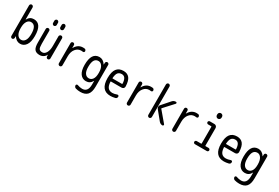

<svg xmlns="http://www.w3.org/2000/svg" viewBox="94 -2096 5313 3662"><g transform="rotate(30 2750.0 -265.0)"><path d="M143.6 -264.6V-254.9Q143.6 -164.1 176.3 -114.7Q209 -65.4 259.8 -65.4Q312.5 -65.4 344.2 -113.8Q376 -162.1 376 -259.8Q376 -455.1 259.8 -455.1Q209 -455.1 176.3 -405.3Q143.6 -355.5 143.6 -264.6ZM101.6 0Q86.9 0 76.2 -11.2Q65.4 -22.5 65.4 -37.1V-710Q65.4 -726.6 76.7 -738.3Q87.9 -750 104 -750Q120.1 -750 131.8 -737.8Q143.6 -725.6 143.6 -710V-446.3Q143.6 -445.3 144.5 -445.3Q146.5 -445.3 147.5 -446.3Q191.4 -530.3 280.3 -530.3Q455.1 -530.3 455.1 -259.8Q455.1 -125 407.2 -57.6Q359.4 9.8 280.3 9.8Q198.2 9.8 143.6 -74.2Q143.6 -75.2 141.6 -75.2Q140.6 -75.2 140.6 -74.2L139.6 -37.1Q138.7 -21.5 127.9 -10.7Q117.2 0 101.6 0Z M710 9.8Q632.8 9.8 599.1 -33.2Q565.4 -76.2 565.4 -179.7V-482.4Q565.4 -498 576.7 -508.8Q587.9 -519.5 604 -519.5Q620.1 -519.5 630.9 -508.8Q641.6 -498 641.6 -482.4V-198.2Q641.6 -115.2 660.2 -87.9Q678.7 -60.5 730.5 -60.5Q779.3 -60.5 812.5 -115.7Q845.7 -170.9 845.7 -267.6V-480.5Q845.7 -496.1 857.9 -507.8Q870.1 -519.5 886.2 -519.5Q902.3 -519.5 913.6 -508.3Q924.8 -497.1 924.8 -480.5V-37.1Q924.8 -22.5 914.1 -11.2Q903.3 0 887.7 0Q872.1 0 861.3 -10.7Q850.6 -21.5 849.6 -37.1L848.6 -74.2Q848.6 -75.2 847.7 -75.2Q845.7 -75.2 845.7 -74.2Q827.1 -35.2 790.5 -12.7Q753.9 9.8 710 9.8ZM870.1 -700.2V-650.4Q870.1 -634.8 857.9 -622.6Q845.7 -610.4 830.1 -610.4Q814.5 -610.4 802.2 -622.1Q790 -633.8 790 -650.4V-700.2Q790 -715.8 802.2 -728Q814.5 -740.2 830.1 -740.2Q845.7 -740.2 857.9 -728Q870.1 -715.8 870.1 -700.2ZM629.9 -700.2Q629.9 -715.8 642.1 -728Q654.3 -740.2 669.9 -740.2Q685.5 -740.2 697.8 -728Q710 -715.8 710 -700.2V-650.4Q710 -634.8 697.8 -622.6Q685.5 -610.4 669.9 -610.4Q654.3 -610.4 642.1 -622.1Q629.9 -633.8 629.9 -650.4Z M1150.4 0Q1133.8 0 1122.1 -11.7Q1110.4 -23.4 1110.4 -39.1V-482.4Q1110.4 -498 1121.1 -508.8Q1131.8 -519.5 1147.9 -519.5Q1164.1 -519.5 1174.8 -508.8Q1185.5 -498 1185.5 -482.4V-420.9Q1185.5 -419.9 1186.5 -419.9Q1188.5 -419.9 1189.5 -420.9Q1251 -530.3 1360.4 -530.3Q1384.8 -530.3 1396.5 -528.3Q1411.1 -526.4 1420.4 -513.7Q1429.7 -501 1429.7 -485.4Q1429.7 -472.7 1419.4 -464.4Q1409.2 -456.1 1396.5 -458Q1378.9 -460.9 1360.4 -460.9Q1287.1 -460.9 1238.3 -399.9Q1189.5 -338.9 1189.5 -240.2V-39.1Q1189.5 -22.5 1177.7 -11.2Q1166 0 1150.4 0Z M1745.1 -455.1Q1687.5 -455.1 1658.2 -408.7Q1628.9 -362.3 1628.9 -259.8Q1628.9 -168 1660.6 -121.6Q1692.4 -75.2 1745.1 -75.2Q1796.9 -75.2 1829.1 -120.6Q1861.3 -166 1861.3 -254.9V-264.6Q1861.3 -355.5 1828.1 -405.3Q1794.9 -455.1 1745.1 -455.1ZM1724.6 0Q1644.5 0 1597.2 -65.9Q1549.8 -131.8 1549.8 -259.8Q1549.8 -529.3 1724.6 -530.3Q1806.6 -530.3 1861.3 -446.3Q1861.3 -445.3 1863.3 -445.3Q1864.3 -445.3 1864.3 -446.3L1865.2 -483.4Q1866.2 -499 1876.5 -509.3Q1886.7 -519.5 1903.3 -519.5Q1918 -519.5 1929.2 -508.8Q1940.4 -498 1940.4 -483.4V-4.9Q1940.4 120.1 1889.6 175.3Q1838.9 230.5 1735.4 230.5Q1682.6 230.5 1633.8 216.8Q1617.2 212.9 1606 197.8Q1594.7 182.6 1594.7 165Q1594.7 152.3 1606.4 144Q1618.2 135.7 1630.9 140.6Q1685.5 160.2 1735.4 161.1Q1861.3 161.1 1861.3 -4.9V-84Q1861.3 -85 1860.4 -85Q1858.4 -85 1858.4 -84Q1814.5 0 1724.6 0Z M2254.9 -460.9Q2200.2 -460.9 2171.9 -426.3Q2143.6 -391.6 2137.7 -307.6Q2137.7 -299.8 2146.5 -299.8H2346.7Q2355.5 -299.8 2356.4 -307.6Q2351.6 -460.9 2254.9 -460.9ZM2269.5 9.8Q2054.7 9.8 2054.7 -259.8Q2054.7 -400.4 2105 -465.3Q2155.3 -530.3 2254.9 -530.3Q2340.8 -530.3 2385.7 -473.6Q2430.7 -417 2434.6 -291Q2435.5 -266.6 2418.5 -250.5Q2401.4 -234.4 2377 -234.4H2146.5Q2138.7 -234.4 2137.7 -224.6Q2142.6 -136.7 2176.8 -97.7Q2210.9 -58.6 2275.4 -58.6Q2316.4 -58.6 2373 -79.1Q2386.7 -84 2398.4 -76.7Q2410.2 -69.3 2410.2 -54.7Q2410.2 -13.7 2373 -3.9Q2314.5 9.8 2269.5 9.8Z M2650.4 0Q2633.8 0 2622.1 -11.7Q2610.4 -23.4 2610.4 -39.1V-482.4Q2610.4 -498 2621.1 -508.8Q2631.8 -519.5 2647.9 -519.5Q2664.1 -519.5 2674.8 -508.8Q2685.5 -498 2685.5 -482.4V-420.9Q2685.5 -419.9 2686.5 -419.9Q2688.5 -419.9 2689.5 -420.9Q2751 -530.3 2860.4 -530.3Q2884.8 -530.3 2896.5 -528.3Q2911.1 -526.4 2920.4 -513.7Q2929.7 -501 2929.7 -485.4Q2929.7 -472.7 2919.4 -464.4Q2909.2 -456.1 2896.5 -458Q2878.9 -460.9 2860.4 -460.9Q2787.1 -460.9 2738.3 -399.9Q2689.5 -338.9 2689.5 -240.2V-39.1Q2689.5 -22.5 2677.7 -11.2Q2666 0 2650.4 0Z M3335 -485.4Q3367.2 -520.5 3413.1 -519.5Q3425.8 -519.5 3431.2 -507.3Q3436.5 -495.1 3427.7 -485.4L3236.3 -276.4Q3232.4 -270.5 3236.3 -263.7L3428.7 -36.1Q3437.5 -26.4 3431.6 -13.2Q3425.8 0 3412.1 0Q3366.2 0 3335 -37.1L3180.7 -225.6Q3165 -244.1 3165.5 -269Q3166 -293.9 3182.6 -311.5ZM3080.1 -40V-710Q3080.1 -725.6 3091.8 -737.8Q3103.5 -750 3119.6 -750Q3135.7 -750 3147.5 -738.3Q3159.2 -726.6 3159.2 -710V-40Q3159.2 -23.4 3147.5 -11.7Q3135.7 0 3119.6 0Q3103.5 0 3091.8 -12.2Q3080.1 -24.4 3080.1 -40Z M3650.4 0Q3633.8 0 3622.1 -11.7Q3610.4 -23.4 3610.4 -39.1V-482.4Q3610.4 -498 3621.1 -508.8Q3631.8 -519.5 3647.9 -519.5Q3664.1 -519.5 3674.8 -508.8Q3685.5 -498 3685.5 -482.4V-420.9Q3685.5 -419.9 3686.5 -419.9Q3688.5 -419.9 3689.5 -420.9Q3751 -530.3 3860.4 -530.3Q3884.8 -530.3 3896.5 -528.3Q3911.1 -526.4 3920.4 -513.7Q3929.7 -501 3929.7 -485.4Q3929.7 -472.7 3919.4 -464.4Q3909.2 -456.1 3896.5 -458Q3878.9 -460.9 3860.4 -460.9Q3787.1 -460.9 3738.3 -399.9Q3689.5 -338.9 3689.5 -240.2V-39.1Q3689.5 -22.5 3677.7 -11.2Q3666 0 3650.4 0Z M4128.9 0Q4115.2 0 4105 -9.8Q4094.7 -19.5 4094.7 -33.7Q4094.7 -47.9 4105 -58.1Q4115.2 -68.4 4128.9 -68.4H4224.6Q4233.4 -68.4 4234.4 -76.2V-443.4Q4234.4 -452.1 4224.6 -452.1H4159.2Q4145.5 -452.1 4135.3 -461.9Q4125 -471.7 4125 -485.8Q4125 -500 4134.8 -509.8Q4144.5 -519.5 4159.2 -519.5H4258.8Q4282.2 -519.5 4299.3 -502.9Q4316.4 -486.3 4316.4 -462.9V-76.2Q4316.4 -68.4 4324.2 -68.4H4390.6Q4404.3 -68.4 4414.6 -58.1Q4424.8 -47.9 4424.8 -33.7Q4424.8 -19.5 4415 -9.8Q4405.3 0 4390.6 0ZM4213.9 -709Q4213.9 -730.5 4229 -745.1Q4244.1 -759.8 4265.1 -759.8Q4286.1 -759.8 4301.3 -745.1Q4316.4 -730.5 4316.4 -709V-691.4Q4316.4 -669.9 4301.3 -654.8Q4286.1 -639.6 4265.1 -639.6Q4244.1 -639.6 4229 -654.8Q4213.9 -669.9 4213.9 -691.4Z M4754.9 -460.9Q4700.2 -460.9 4671.9 -426.3Q4643.6 -391.6 4637.7 -307.6Q4637.7 -299.8 4646.5 -299.8H4846.7Q4855.5 -299.8 4856.4 -307.6Q4851.6 -460.9 4754.9 -460.9ZM4769.5 9.8Q4554.7 9.8 4554.7 -259.8Q4554.7 -400.4 4605 -465.3Q4655.3 -530.3 4754.9 -530.3Q4840.8 -530.3 4885.7 -473.6Q4930.7 -417 4934.6 -291Q4935.5 -266.6 4918.5 -250.5Q4901.4 -234.4 4877 -234.4H4646.5Q4638.7 -234.4 4637.7 -224.6Q4642.6 -136.7 4676.8 -97.7Q4710.9 -58.6 4775.4 -58.6Q4816.4 -58.6 4873 -79.1Q4886.7 -84 4898.4 -76.7Q4910.2 -69.3 4910.2 -54.7Q4910.2 -13.7 4873 -3.9Q4814.5 9.8 4769.5 9.8Z M5245.1 -455.1Q5187.5 -455.1 5158.2 -408.7Q5128.9 -362.3 5128.9 -259.8Q5128.9 -168 5160.6 -121.6Q5192.4 -75.2 5245.1 -75.2Q5296.9 -75.2 5329.1 -120.6Q5361.3 -166 5361.3 -254.9V-264.6Q5361.3 -355.5 5328.1 -405.3Q5294.9 -455.1 5245.1 -455.1ZM5224.6 0Q5144.5 0 5097.2 -65.9Q5049.8 -131.8 5049.8 -259.8Q5049.8 -529.3 5224.6 -530.3Q5306.6 -530.3 5361.3 -446.3Q5361.3 -445.3 5363.3 -445.3Q5364.3 -445.3 5364.3 -446.3L5365.2 -483.4Q5366.2 -499 5376.5 -509.3Q5386.7 -519.5 5403.3 -519.5Q5418 -519.5 5429.2 -508.8Q5440.4 -498 5440.4 -483.4V-4.9Q5440.4 120.1 5389.6 175.3Q5338.9 230.5 5235.4 230.5Q5182.6 230.5 5133.8 216.8Q5117.2 212.9 5106 197.8Q5094.7 182.6 5094.7 165Q5094.7 152.3 5106.4 144Q5118.2 135.7 5130.9 140.6Q5185.5 160.2 5235.4 161.1Q5361.3 161.1 5361.3 -4.9V-84Q5361.3 -85 5360.4 -85Q5358.4 -85 5358.4 -84Q5314.5 0 5224.6 0Z"/></g></svg>

Font: Rounded Mgen+ 1m regular
Style: Regular
Weight: 400
Designer: [Source Han Sans]
Ryoko NISHIZUKA  (kana & ideographs); Paul D. Hunt (Latin, Greek & Cyrillic); Wenlong ZHANG  (bopomofo
Version: Version 1.059.20150602